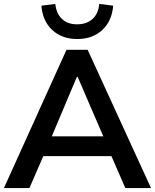

<svg xmlns="http://www.w3.org/2000/svg" viewBox="-20 -959 790 979"><path d="M0 0 319 -705H427L750 0H619L533 -198L585 -163H162L216 -198L130 0ZM372 -567 231 -233 205 -264H541L520 -233L376 -567ZM374 -760Q296 -760 246.5 -806Q197 -852 191 -930L262 -939Q267 -890 296 -862.5Q325 -835 373 -835Q422 -835 452 -862.5Q482 -890 486 -939L557 -930Q551 -852 501.5 -806Q452 -760 374 -760Z"/></svg>

Font: Mulish ExtraLight
Style: Bold
Weight: 700
Version: Version 3.603